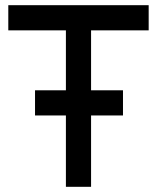

<svg xmlns="http://www.w3.org/2000/svg" viewBox="-20 -720 604 740"><path d="M12 -700V-603H234V0H331V-603H553V-700ZM115 -275H454V-372H115Z"/></svg>

Font: Unageo
Style: Medium
Weight: 500
Designer: Richard Sepsi
Foundry: Richard Sepsi
Version: Version 2.000